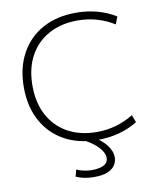

<svg xmlns="http://www.w3.org/2000/svg" viewBox="-101 -818 921 1116"><g transform="rotate(-10 359.5 -260.5)"><path d="M424 10Q310 10 226.5 -36Q143 -82 97 -166.5Q51 -251 51 -365Q51 -479 97 -563.5Q143 -648 226.5 -694Q310 -740 424 -740Q555 -740 658 -677L641 -633Q543 -694 425 -694Q327 -694 254 -653.5Q181 -613 141.5 -539.5Q102 -466 102 -365Q102 -265 141.5 -191Q181 -117 254 -76.5Q327 -36 425 -36Q542 -36 641 -97L658 -53Q555 10 424 10ZM362 219Q304 219 257 198L268 158Q288 167 311.5 172Q335 177 359 177Q383 177 404.5 172Q426 167 440 155Q454 143 454 121Q454 92 425.5 60.5Q397 29 344 0L390 -15Q443 16 472 52.5Q501 89 501 127Q501 149 489 170Q477 191 447 205Q417 219 362 219Z"/></g></svg>

Font: M PLUS 2 Thin Light
Style: Regular
Weight: 300
Version: Version 1.001